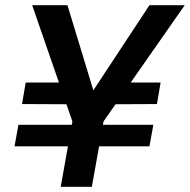

<svg xmlns="http://www.w3.org/2000/svg" viewBox="-20 -720 732 740"><path d="M36 -156 51 -239H571L556 -156ZM286 -318 65 -319 79 -402H295ZM388 -318 408 -402H599L585 -319ZM214 0 259 -252 104 -700H240L344 -358L332 -360L556 -700H692L379 -252L334 0Z"/></svg>

Font: DM Sans 16pt SemiBold
Style: Italic
Weight: 600
Italic angle: -10°
Version: Version 4.004;gftools[0.9.30]